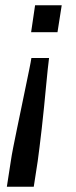

<svg xmlns="http://www.w3.org/2000/svg" viewBox="-20 -530 288 728"><path d="M98 -408 113 -510H214L198 -408ZM6 178 21 81Q24 60 30.5 27Q37 -6 45 -44.5Q53 -83 61.5 -124Q70 -165 77.5 -201.5Q85 -238 91 -267Q97 -296 99 -310H166Q164 -296 161 -267Q158 -238 154.5 -201.5Q151 -165 147 -124Q143 -83 138.5 -44.5Q134 -6 130 27Q126 60 123 81L108 178Z"/></svg>

Font: Azeri Sans
Style: Italic
Weight: 400
Designer: Hector Gatti & Omnibus-Type (original fonts) / Cristiano Sobral (main changes and remastering)
Foundry: Omnibus-Type
Version: Version 0.07;August 21, 2020;FontCreator 13.0.0.2681 64-bit;